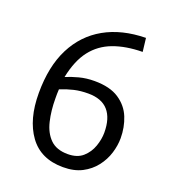

<svg xmlns="http://www.w3.org/2000/svg" viewBox="-131 -797 821 912"><g transform="rotate(20 280.0 -341.0)"><path d="M290 15Q177 15 119.5 -64.5Q62 -144 62 -277Q62 -412 109 -504.5Q156 -597 243 -646Q330 -695 451 -697L459 -629Q375 -628 312 -604.5Q249 -581 209 -529.5Q169 -478 151 -390Q179 -402 215 -411.5Q251 -421 292 -421Q370 -421 416 -390.5Q462 -360 481.5 -311.5Q501 -263 501 -208Q501 -171 489 -132Q477 -93 451 -59.5Q425 -26 385.5 -5.5Q346 15 290 15ZM290 -51Q338 -51 366 -76Q394 -101 406.5 -137Q419 -173 419 -206Q419 -279 385.5 -317Q352 -355 284 -355Q245 -355 213 -347.5Q181 -340 146 -326Q145 -315 145 -303Q145 -291 145 -280Q145 -218 157.5 -165.5Q170 -113 201.5 -82Q233 -51 290 -51Z"/></g></svg>

Font: Ubuntu Sans Mono
Style: Regular
Weight: 400
Monospace: yes
Designer: Dalton Maag Ltd
Foundry: Dalton Maag Ltd
Version: Version 1.006